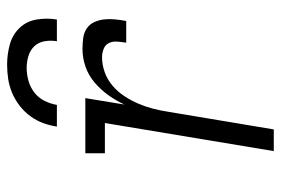

<svg xmlns="http://www.w3.org/2000/svg" viewBox="-145 -645 790 540"><g transform="rotate(-90 250.0 -375.0)"><path d="M95 0 174 -475H89V-530H244L226 -420Q237 -444 252.5 -465.5Q268 -487 288 -504Q308 -521 332.5 -529.5Q357 -538 382 -538Q398 -538 413 -536Q428 -534 440 -526Q452 -518 458 -504.5Q464 -491 465.5 -476.5Q467 -462 465.5 -446.5Q464 -431 461 -415H400Q402 -428 403 -440.5Q404 -453 399 -463.5Q394 -474 382.5 -478.5Q371 -483 359 -483Q338 -483 317 -475.5Q296 -468 279 -453.5Q262 -439 249.5 -420Q237 -401 228.5 -381Q220 -361 214.5 -340Q209 -319 206 -299L156 0ZM164 -610Q167 -630 174 -649Q181 -668 193.5 -685Q206 -702 223 -715Q240 -728 259 -736Q278 -744 298 -747Q318 -750 338 -750Q367 -750 394.5 -742.5Q422 -735 441 -715.5Q460 -696 465 -667.5Q470 -639 465 -610H404Q407 -627 404 -644.5Q401 -662 390 -673.5Q379 -685 362.5 -690Q346 -695 329 -695Q311 -695 293 -690Q275 -685 260 -673.5Q245 -662 236.5 -645Q228 -628 225 -610Z"/></g></svg>

Font: Iosevka Slab Light
Style: Italic
Weight: 300
Italic angle: -9°
Monospace: yes
Designer: Belleve Invis
Foundry: Belleve Invis
Version: Version 11.1.1; ttfautohint (v1.8.3)